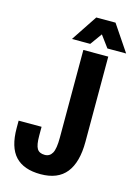

<svg xmlns="http://www.w3.org/2000/svg" viewBox="-134 -973 755 1054"><g transform="rotate(15 243.5 -446.0)"><path d="M12.7 -202.1Q12.7 -93.3 60.5 -42.2Q108.4 8.8 204.1 8.8Q302.2 8.8 349.6 -50.8Q397 -110.4 397 -226.6V-710.9H255.4V-211.9Q255.4 -149.4 241.5 -124.5Q227.5 -99.6 199.2 -99.6Q168 -99.6 155.5 -120.4Q143.1 -141.1 143.1 -193.8V-244.1H12.7ZM387.2 -901.4H277.8L179.2 -752.9H283.2L331.5 -819.8L380.9 -752.9H487.3Z"/></g></svg>

Font: Roboto Flex Super Cond Bold
Style: Regular
Weight: 700
Width: 3
Designer: Berlow after Robertson
Foundry: Google
Version: Version 3.000